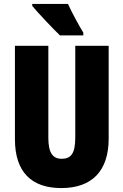

<svg xmlns="http://www.w3.org/2000/svg" viewBox="-20 -947 628 977"><path d="M326 -927H144V-917C170 -885 253 -797 285 -767H404V-781C386 -809 343 -888 326 -927ZM533 -242V-714H363V-247C363 -167 342 -139 294 -139C249 -139 226 -168 226 -246V-714H56V-238C56 -72 140 10 292 10C448 10 533 -77 533 -242Z"/></svg>

Font: Noto Sans Arabic ExtCond Blk
Style: Regular
Weight: 900
Width: 2
Designer: Monotype Design Team, Nadine Chahine, Nizar Qandah and Khaled Hosny
Foundry: Monotype Imaging Inc.
Version: Version 2.012